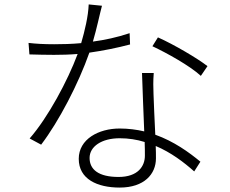

<svg xmlns="http://www.w3.org/2000/svg" viewBox="-20 -810 1040 868"><path d="M566 -660C509 -641 453 -629 400 -622C417 -679 431 -747 441 -784L381 -790C379 -736 363 -670 347 -615C304 -611 263 -610 225 -610C178 -610 143 -612 109 -616L113 -564C147 -563 189 -562 224 -562C259 -562 295 -563 331 -566C286 -445 197 -279 114 -184L166 -156C246 -261 335 -432 384 -572C448 -581 511 -594 568 -609ZM635 -106C635 -59 604 -10 516 -10C425 -10 385 -44 385 -96C385 -148 440 -185 521 -185C561 -185 599 -179 634 -168C635 -145 635 -123 635 -106ZM622 -480C624 -405 629 -301 632 -216C598 -224 560 -229 521 -229C426 -229 336 -181 336 -92C336 0 420 38 521 38C632 38 685 -23 685 -94C685 -110 685 -129 684 -150C753 -121 812 -76 858 -35L886 -79C834 -122 766 -171 682 -201C679 -269 675 -343 674 -385C673 -417 672 -439 675 -480ZM669 -601C733 -571 838 -513 888 -467L918 -511C873 -546 766 -609 694 -641Z"/></svg>

Font: Source Han Sans SC Light
Style: Regular
Weight: 300
Designer: Ryoko NISHIZUKA (kana & ideographs); Paul D. Hunt (Latin, Greek & Cyrillic); Wenlong ZHANG (bopomofo); Sandoll Communica
Foundry: Adobe Systems Incorporated
Version: Version 1.004;PS 1.004;hotconv 1.0.82;makeotf.lib2.5.63406